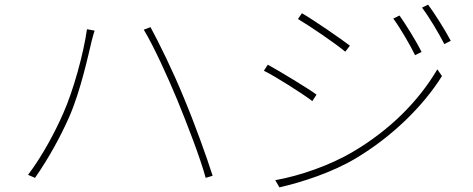

<svg xmlns="http://www.w3.org/2000/svg" viewBox="-20 -792 2040 828"><path d="M253 -304C219 -226 165 -123 101 -38L131 -25C191 -111 241 -203 279 -289C328 -401 362 -560 375 -614C380 -634 383 -644 388 -660L355 -666C341 -563 296 -400 253 -304ZM745 -360C788 -255 844 -110 867 -25L897 -34C871 -116 818 -263 773 -370C726 -485 666 -607 629 -675L600 -664C644 -591 703 -461 745 -360Z M1703 -725 1676 -712C1705 -673 1750 -596 1770 -554L1798 -568C1774 -617 1725 -694 1703 -725ZM1826 -772 1800 -759C1830 -720 1875 -644 1896 -602L1924 -616C1899 -664 1849 -742 1826 -772ZM1282 -735 1265 -710C1316 -680 1429 -603 1469 -569L1489 -595C1454 -622 1334 -705 1282 -735ZM1167 -15 1185 16C1282 -6 1414 -49 1514 -109C1670 -202 1805 -334 1886 -464L1866 -493C1784 -354 1660 -230 1498 -135C1404 -80 1275 -34 1167 -15ZM1135 -513 1118 -487C1172 -460 1285 -388 1327 -356L1345 -384C1310 -410 1186 -485 1135 -513Z"/></svg>

Font: Genne Gothic ExtraLight
Style: Regular
Weight: 250
Designer: Ryoko NISHIZUKA (kana & ideographs); Paul D. Hunt (Latin, Greek & Cyrillic); Wenlong ZHANG (bopomofo); Sandoll Communica
Foundry: Adobe Systems Incorporated
Version: Version 1.004;PS 1.004;hotconv 16.6.51;makeotf.lib2.5.65220